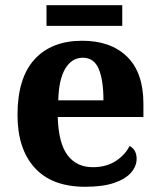

<svg xmlns="http://www.w3.org/2000/svg" viewBox="-20 -705 611 735"><path d="M306 10Q179 10 113 -62.5Q47 -135 47 -265Q47 -406 112 -477.5Q177 -549 295 -549Q404 -549 466.5 -488Q529 -427 529 -308V-257H201Q204 -157 238.5 -111Q273 -65 335 -65Q387 -65 423 -88.5Q459 -112 476 -146Q490 -139 496.5 -126.5Q503 -114 503 -97Q503 -69 482 -44.5Q461 -20 417.5 -5Q374 10 306 10ZM376 -321Q376 -398 358 -441Q340 -484 297 -484Q255 -484 230 -442.5Q205 -401 203 -321ZM158 -606V-685H448V-606Z"/></svg>

Font: Noto Serif Vithkuqi
Style: Bold
Weight: 700
Version: Version 1.005